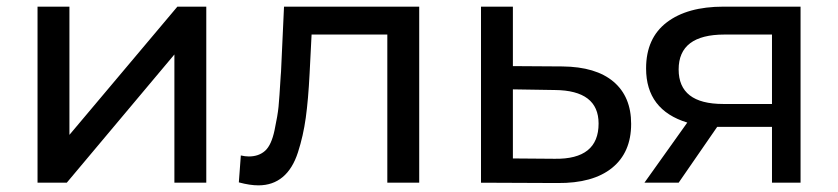

<svg xmlns="http://www.w3.org/2000/svg" viewBox="-20 -550 2524 578"><path d="M93 0V-530H189V-144L514 -530H601V0H505V-386L181 0Z M835 -530H1242V0H1146V-446H918L912 -328Q908 -250 900.5 -195.5Q893 -141 877 -91.5Q861 -42 831 -17Q801 8 758 8Q732 8 699 -1L705 -82Q718 -79 729 -79Q759 -79 778 -96Q797 -113 806.5 -158Q816 -203 818.5 -228.5Q821 -254 825 -321Q826 -330 826 -334Z M1673 -350Q1774 -349 1827 -304Q1880 -259 1880 -177Q1880 -91 1822.5 -44.5Q1765 2 1658 1L1428 0V-530H1524V-351ZM1650 -72Q1782 -70 1782 -178Q1782 -278 1650 -279L1524 -281V-73Z M2158 -530H2390V0H2304V-168H2150H2139L2023 0H1920L2049 -181Q1925 -219 1925 -344Q1925 -435 1987 -482.5Q2049 -530 2158 -530ZM2023 -341Q2023 -237 2157 -237H2304V-446H2161Q2023 -446 2023 -341Z"/></svg>

Font: Montserrat
Style: Regular
Weight: 500
Designer: Julieta Ulanovsky
Foundry: Julieta Ulanovsky
Version: Version 7.200;PS 007.200;hotconv 1.0.88;makeotf.lib2.5.64775